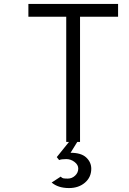

<svg xmlns="http://www.w3.org/2000/svg" viewBox="-20 -720 656 974"><path d="M242 206 288 176Q294 183 301 184.5Q308 186 324 186Q345 186 361 171Q377 156 377 135Q377 116 358 101.5Q339 87 316 87Q291 87 280 92L268 77L330 0H316V-635H124V-700H579V-635H386V0H372L338 55Q392 55 417.5 79Q443 103 443 136Q443 179 411 206.5Q379 234 330 234Q275 234 242 206Z"/></svg>

Font: Overpass Mono Light
Style: Regular
Weight: 300
Monospace: yes
Designer: Delve Withrington, Dave Bailey
Foundry: Delve Fonts
Version: Version 1.000;DELV;Overpass